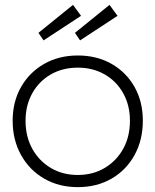

<svg xmlns="http://www.w3.org/2000/svg" viewBox="-20 -759 639 789"><path d="M300 10Q222 10 161.5 -25Q101 -60 66.5 -122Q32 -184 32 -263Q32 -341 66.5 -401.5Q101 -462 161.5 -496.5Q222 -531 300 -531Q378 -531 438.5 -496.5Q499 -462 533 -401.5Q567 -341 567 -263Q567 -184 533 -122Q499 -60 438.5 -25Q378 10 300 10ZM300 -40Q362 -40 410.5 -69Q459 -98 486.5 -148Q514 -198 514 -263Q514 -326 486.5 -375.5Q459 -425 410.5 -453Q362 -481 300 -481Q237 -481 188.5 -453Q140 -425 112.5 -375.5Q85 -326 85 -263Q85 -198 112.5 -148Q140 -98 188.5 -69Q237 -40 300 -40ZM309 -593 288 -624 430 -739 463 -694ZM159 -593 138 -624 280 -739 313 -694Z"/></svg>

Font: Lexend ExtraLight
Style: Regular
Weight: 200
Designer: Bonnie Shaver-Troup, Thomas Jockin
Foundry: Lexend
Version: Version 1.007; ttfautohint (v1.8.3)